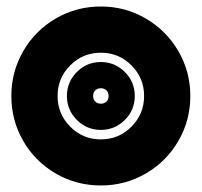

<svg xmlns="http://www.w3.org/2000/svg" viewBox="-20 -564 624 594"><path d="M292 9.8Q216.3 9.8 152.6 -27.1Q88.9 -64 52 -127.7Q15.1 -191.4 15.1 -267.1Q15.1 -342.3 52 -406Q88.9 -469.7 152.6 -506.8Q216.3 -543.9 292 -543.9Q367.2 -543.9 430.9 -506.8Q494.6 -469.7 531.7 -406Q568.8 -342.3 568.8 -267.1Q568.8 -191.4 531.7 -127.7Q494.6 -64 430.9 -27.1Q367.2 9.8 292 9.8ZM197.3 -172.1Q236.3 -132.8 292 -132.8Q347.7 -132.8 386.7 -172.1Q425.8 -211.4 425.8 -267.1Q425.8 -322.8 386.7 -361.8Q347.7 -400.9 292 -400.9Q236.3 -400.9 197.3 -361.8Q158.2 -322.8 158.2 -267.1Q158.2 -211.4 197.3 -172.1ZM366.2 -192.9Q335.4 -162.1 292 -162.1Q248.5 -162.1 217.8 -192.9Q187 -223.6 187 -267.1Q187 -310.5 217.8 -341.3Q248.5 -372.1 292 -372.1Q335.4 -372.1 366.2 -341.3Q397 -310.5 397 -267.1Q397 -223.6 366.2 -192.9ZM274.7 -249.8Q281.2 -243.2 292 -243.2Q302.7 -243.2 309.3 -249.8Q315.9 -256.3 315.9 -267.1Q315.9 -277.8 309.3 -284.4Q302.7 -291 292 -291Q281.2 -291 274.7 -284.4Q268.1 -277.8 268.1 -267.1Q268.1 -256.3 274.7 -249.8Z"/></svg>

Font: Kanit Black
Style: Regular
Weight: 900
Designer: Katatrad Team
Foundry: CadsonDemak
Version: Version 1.000;PS 001.000;hotconv 1.0.88;makeotf.lib2.5.64775